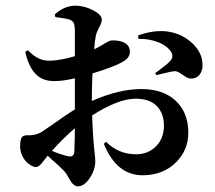

<svg xmlns="http://www.w3.org/2000/svg" viewBox="-20 -598 757 677"><path d="M255 59Q238 59 224 32Q214 13 206 5Q190 -12 160 -38Q152 -45 148 -49Q142 -42 134 -31Q118 -9 107 -9Q93 -9 73 -27Q51 -52 51 -82Q51 -106 57 -114Q63 -122 80 -121Q103 -120 124 -131Q132 -136 161 -156Q214 -194 244 -212V-275V-322Q202 -312 172 -312Q133 -312 110 -333Q82 -358 69 -415L78 -421Q101 -398 119 -391Q136 -383 160 -384Q198 -386 244 -400Q244 -447 244 -494Q243 -511 240 -517Q237 -523 228 -528Q215 -533 181 -537Q177 -538 175 -538L173 -547Q207 -578 246 -578Q277 -578 308 -562Q339 -546 339 -529Q339 -518 329 -500Q320 -483 318 -472Q314 -454 312 -424Q331 -433 353 -447Q367 -455 370 -455Q388 -457 407 -452Q437 -443 438 -417Q439 -393 409 -378Q383 -363 306 -339Q304 -285 304 -262V-242Q399 -284 478 -284Q553 -284 597 -245Q644 -203 644 -130Q644 -69 601 -26Q555 20 483 20Q391 20 346 -91L354 -98Q398 -54 460 -54Q502 -54 530 -82Q558 -110 558 -155Q558 -195 536 -221Q510 -250 458 -250Q397 -250 305 -191Q307 -122 313 -64Q316 -40 316 -30Q316 0 297 29Q277 59 255 59ZM242 -62Q244 -114 244 -146Q199 -107 163 -66Q200 -51 221 -47Q240 -43 242 -62ZM651 -321Q642 -321 623.5 -334.5Q605 -348 596 -347Q583 -346 547 -337Q536 -334 532 -333L527 -340Q530 -342 538 -348Q573 -374 579 -382Q593 -396 585 -412Q571 -437 535 -450Q503 -462 468 -461L467 -473Q522 -493 570 -487Q621 -480 657.5 -446Q694 -412 694 -370Q695 -349 684 -335Q672 -320 651 -321Z"/></svg>

Font: GenRyuMin TW B
Style: Regular
Weight: 700
Version: Version 1.501;PS 1;hotconv 16.6.51;makeotf.lib2.5.65220